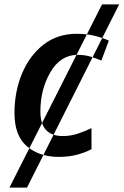

<svg xmlns="http://www.w3.org/2000/svg" viewBox="-20 -705 563 875"><path d="M23 150 445 -685H523L103 150ZM247 10Q293 10 329.5 0.5Q366 -9 397 -25V-121Q365 -106 333.5 -95.5Q302 -85 266 -85Q164 -85 164 -197Q164 -298 210 -376.5Q256 -455 334 -455Q366 -455 392.5 -447Q419 -439 442 -429L476 -520Q445 -534 408.5 -542.5Q372 -551 330 -551Q241 -551 177.5 -501Q114 -451 80 -369Q46 -287 46 -190Q46 -86 103 -38Q160 10 247 10Z"/></svg>

Font: Noto Sans UI Medium
Style: Italic
Weight: 500
Italic angle: -12°
Designer: Monotype Design Team
Foundry: Monotype Imaging Inc.
Version: Version 1.901